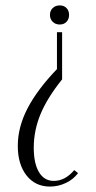

<svg xmlns="http://www.w3.org/2000/svg" viewBox="-20 -522 354 711"><path d="M226.3 -492.2Q235.8 -482.4 235.8 -466.8Q235.8 -451.2 226.3 -441.2Q216.8 -431.2 201.2 -431.2Q185.5 -431.2 175.3 -441.2Q165 -451.2 165 -466.8Q165 -482.4 175.3 -492.2Q185.5 -502 201.2 -502Q216.8 -502 226.3 -492.2ZM254.9 107.9 269 119.1Q252 142.1 223.9 155.5Q195.8 168.9 165 168.9Q110.8 168.9 78.4 127.9Q45.9 86.9 45.9 18.1Q45.9 -51.3 82 -120.8Q118.2 -190.4 190.9 -266.1V-402.8H210V-228Q155.3 -160.2 130.1 -99.4Q105 -38.6 105 24.9Q105 83.5 124.5 115.7Q144 147.9 179.2 147.9Q221.2 147.9 254.9 107.9Z"/></svg>

Font: Moniqa Narrow Heading
Style: Regular
Weight: 400
Width: 4
Designer: Rajesh Rajput
Foundry: Rajesh Rajput
Version: Version 1.000